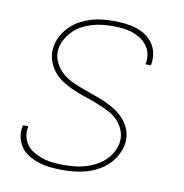

<svg xmlns="http://www.w3.org/2000/svg" viewBox="-66 -591 632 661"><g transform="rotate(10 250.0 -260.0)"><path d="M194 8Q173 8 153 6Q133 4 114.5 -1.5Q96 -7 79 -16.5Q62 -26 50.5 -40.5Q39 -55 34 -74.5Q29 -94 33 -114L34 -120H53L52 -115Q49 -97 53.5 -80.5Q58 -64 68.5 -51.5Q79 -39 94.5 -31Q110 -23 126 -18Q142 -13 159.5 -11.5Q177 -10 195 -10Q213 -10 231.5 -11.5Q250 -13 268 -18Q286 -23 303 -31.5Q320 -40 335 -53Q350 -66 359.5 -83Q369 -100 372 -117Q376 -141 367.5 -162Q359 -183 343.5 -198Q328 -213 307.5 -222.5Q287 -232 266.5 -240Q246 -248 224.5 -255Q203 -262 183 -271Q163 -280 144.5 -292Q126 -304 113 -321Q100 -338 93.5 -360Q87 -382 91 -405Q94 -425 104 -443.5Q114 -462 129 -477Q144 -492 162.5 -502Q181 -512 200.5 -518Q220 -524 240 -526Q260 -528 279 -528Q299 -528 318.5 -526Q338 -524 356.5 -518.5Q375 -513 390.5 -503Q406 -493 417 -478Q428 -463 432 -444.5Q436 -426 433 -406L432 -400H413L414 -405Q417 -422 413 -438.5Q409 -455 399 -467.5Q389 -480 375 -488.5Q361 -497 345.5 -502Q330 -507 312.5 -508.5Q295 -510 278 -510Q261 -510 243 -508Q225 -506 208 -501Q191 -496 174.5 -487.5Q158 -479 144.5 -466Q131 -453 121.5 -436.5Q112 -420 109 -403Q105 -379 114 -358Q123 -337 138.5 -322Q154 -307 173.5 -297.5Q193 -288 214.5 -280Q236 -272 256.5 -265Q277 -258 297.5 -249Q318 -240 336 -228Q354 -216 368 -199Q382 -182 388.5 -160.5Q395 -139 391 -115Q387 -95 376.5 -76Q366 -57 350 -42Q334 -27 314.5 -17Q295 -7 275 -1.5Q255 4 234.5 6Q214 8 194 8Z"/></g></svg>

Font: Iosevka Thin Oblique
Style: Regular
Weight: 100
Italic angle: -9°
Monospace: yes
Designer: Belleve Invis
Foundry: Belleve Invis
Version: Version 32.5.0; ttfautohint (v1.8.4)